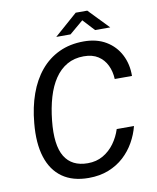

<svg xmlns="http://www.w3.org/2000/svg" viewBox="-97 -970 860 1054"><g transform="rotate(-10 333.0 -443.0)"><path d="M311.7 10Q223.3 10 165.5 -30.8Q107.7 -71.6 83 -149.3Q58.2 -227 68.8 -338.2Q76.6 -426.1 102.5 -498.6Q128.3 -571.1 171.8 -623.5Q215.3 -675.9 276 -704.4Q336.7 -733 413.9 -733Q486 -733 537.5 -702.1Q589 -671.2 616.1 -618.3Q643.2 -565.5 642.2 -500.2H546Q544.2 -542.5 527.6 -577Q511.1 -611.5 479.5 -632Q447.9 -652.5 399.6 -652.5Q346.7 -652.5 306.3 -629.4Q266 -606.3 237.5 -564Q209.1 -521.8 191.9 -463.6Q174.7 -405.5 167.5 -334.9Q153.4 -199.7 192.6 -135.1Q231.9 -70.5 321 -70.5Q369.1 -70.5 406.3 -92.1Q443.6 -113.7 469.6 -149.5Q495.5 -185.3 509 -227.7H605.3Q593.6 -181.5 569.4 -138.7Q545.2 -95.9 508.7 -62.4Q472.1 -28.9 423 -9.5Q373.9 10 311.7 10ZM270 -783.5 398.2 -895.9H462.6L571 -783.5H486.5L426.4 -848.5L349.5 -783.5Z"/></g></svg>

Font: Public Sans Thin
Style: Italic
Weight: 100
Italic angle: -8°
Designer: The Public Sans project authors (U.S. Web Design System). Libre Franklin designed by Pablo Impallari and Rodrigo Fuenzal
Version: Version 2.000